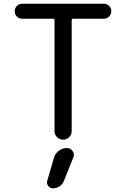

<svg xmlns="http://www.w3.org/2000/svg" viewBox="-20 -775 675 1037"><path d="M271.5 77.1Q278.3 53.7 297.9 39.1Q317.4 24.4 341.8 24.4Q361.3 24.4 372.1 41Q378.9 50.8 378.9 60.5Q378.9 68.4 376 75.2L325.2 202.1Q318.4 219.7 302.2 231Q286.1 242.2 265.6 242.2Q250 242.2 240.2 229Q230.5 215.8 235.4 200.2ZM541 -673.8H375Q367.2 -673.8 367.2 -666V-66.4Q367.2 -47.9 353.5 -34.2Q339.8 -20.5 320.8 -20.5Q301.8 -20.5 288.1 -34.2Q274.4 -47.9 274.4 -66.4V-666Q274.4 -673.8 267.6 -673.8H99.6Q83 -673.8 71.3 -685.5Q59.6 -697.3 59.6 -714.4Q59.6 -731.4 71.3 -743.2Q83 -754.9 99.6 -754.9H541Q557.6 -754.9 569.3 -743.2Q581.1 -731.4 581.1 -714.4Q581.1 -697.3 569.3 -685.5Q557.6 -673.8 541 -673.8Z"/></svg>

Font: Gen Jyuu Gothic P Regular
Style: Regular
Weight: 400
Designer: [Source Han Sans]
Ryoko NISHIZUKA  (kana & ideographs); Paul D. Hunt (Latin, Greek & Cyrillic); Wenlong ZHANG  (bopomofo
Version: Version 1.002.20150607